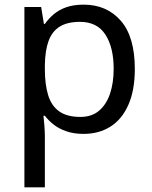

<svg xmlns="http://www.w3.org/2000/svg" viewBox="-20 -566 655 826"><path d="M340 -546Q439 -546 499.5 -477Q560 -408 560 -269Q560 -178 532.5 -115.5Q505 -53 455.5 -21.5Q406 10 339 10Q298 10 266 -1Q234 -12 211.5 -29.5Q189 -47 173 -68H167Q169 -51 171 -25Q173 1 173 20V240H85V-536H157L169 -463H173Q189 -486 211.5 -505Q234 -524 265.5 -535Q297 -546 340 -546ZM324 -472Q270 -472 237 -451.5Q204 -431 189 -390Q174 -349 173 -286V-269Q173 -203 187 -157Q201 -111 234.5 -87Q268 -63 326 -63Q375 -63 406.5 -90Q438 -117 453.5 -163.5Q469 -210 469 -270Q469 -362 433.5 -417Q398 -472 324 -472Z"/></svg>

Font: hingu115
Style: Book
Weight: 400
Designer: Jelle Bosma - Monotype Design Team
Foundry: Monotype Imaging Inc.
Version: Version 2.003